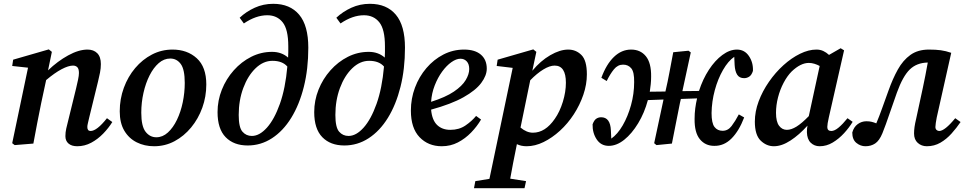

<svg xmlns="http://www.w3.org/2000/svg" viewBox="-20 -753 5063 1007"><path d="M57 8 44 -2 127 -398 44 -407 49 -440 236 -494 252 -481 232 -384Q282 -432 337.5 -462.5Q393 -493 439 -493Q471 -493 490 -474Q509 -455 509 -417Q509 -395 504.5 -372Q500 -349 494 -325L448 -137Q444 -119 441 -107Q438 -95 438 -87Q438 -66 455 -66Q488 -66 541 -133L569 -113Q550 -82 521.5 -52.5Q493 -23 458.5 -4.5Q424 14 385 14Q356 14 339.5 0Q323 -14 323 -39Q323 -59 327.5 -79Q332 -99 339 -126L379 -289Q385 -314 389.5 -335.5Q394 -357 394 -370Q394 -392 385.5 -400.5Q377 -409 363 -409Q339 -409 303 -390Q267 -371 222 -333L196 -212Q185 -159 175 -106.5Q165 -54 155 0Z M788 14Q738 14 697 -6.5Q656 -27 632 -67.5Q608 -108 608 -169Q608 -234 629.5 -292.5Q651 -351 689 -396Q727 -441 777 -467Q827 -493 885 -493Q962 -493 1012 -447.5Q1062 -402 1062 -310Q1062 -246 1041 -188Q1020 -130 982.5 -84.5Q945 -39 895.5 -12.5Q846 14 788 14ZM800 -33Q833 -33 860.5 -58Q888 -83 908 -124.5Q928 -166 938.5 -216.5Q949 -267 949 -318Q949 -389 928 -417.5Q907 -446 873 -446Q840 -446 812.5 -422Q785 -398 764.5 -357.5Q744 -317 732.5 -266Q721 -215 721 -162Q721 -91 743.5 -62Q766 -33 800 -33Z M1232 -150Q1232 -85 1251.5 -62.5Q1271 -40 1301 -40Q1341 -40 1380 -83.5Q1419 -127 1448 -208.5Q1477 -290 1487 -404Q1461 -434 1409 -434Q1361 -434 1320.5 -395Q1280 -356 1256 -291.5Q1232 -227 1232 -150ZM1279 10Q1206 10 1163.5 -33.5Q1121 -77 1121 -165Q1121 -226 1143.5 -282.5Q1166 -339 1206 -384Q1246 -429 1297.5 -455Q1349 -481 1407 -481Q1457 -481 1491 -451Q1492 -465 1492 -480Q1492 -495 1492 -510Q1492 -599 1462.5 -636Q1433 -673 1382 -673Q1322 -673 1259 -630L1237 -660Q1271 -692 1316 -712.5Q1361 -733 1413 -733Q1501 -733 1549 -676Q1597 -619 1597 -503Q1597 -391 1573.5 -297.5Q1550 -204 1507.5 -135Q1465 -66 1406.5 -28Q1348 10 1279 10Z M1739 -150Q1739 -85 1758.5 -62.5Q1778 -40 1808 -40Q1848 -40 1887 -83.5Q1926 -127 1955 -208.5Q1984 -290 1994 -404Q1968 -434 1916 -434Q1868 -434 1827.5 -395Q1787 -356 1763 -291.5Q1739 -227 1739 -150ZM1786 10Q1713 10 1670.5 -33.5Q1628 -77 1628 -165Q1628 -226 1650.5 -282.5Q1673 -339 1713 -384Q1753 -429 1804.5 -455Q1856 -481 1914 -481Q1964 -481 1998 -451Q1999 -465 1999 -480Q1999 -495 1999 -510Q1999 -599 1969.5 -636Q1940 -673 1889 -673Q1829 -673 1766 -630L1744 -660Q1778 -692 1823 -712.5Q1868 -733 1920 -733Q2008 -733 2056 -676Q2104 -619 2104 -503Q2104 -391 2080.5 -297.5Q2057 -204 2014.5 -135Q1972 -66 1913.5 -28Q1855 10 1786 10Z M2395 -445Q2373 -445 2347.5 -427Q2322 -409 2299 -377.5Q2276 -346 2260 -305Q2244 -264 2241 -219Q2317 -243 2360.5 -272.5Q2404 -302 2422.5 -333Q2441 -364 2441 -391Q2441 -417 2428 -431Q2415 -445 2395 -445ZM2297 14Q2226 14 2180.5 -33.5Q2135 -81 2135 -173Q2135 -236 2156.5 -293.5Q2178 -351 2216.5 -396Q2255 -441 2305.5 -467Q2356 -493 2414 -493Q2471 -493 2502 -466.5Q2533 -440 2533 -393Q2533 -357 2504 -318Q2475 -279 2411 -243Q2347 -207 2241 -178Q2246 -123 2272.5 -97.5Q2299 -72 2342 -72Q2388 -72 2421.5 -95Q2455 -118 2477 -145L2503 -126Q2482 -90 2451 -58Q2420 -26 2381.5 -6Q2343 14 2297 14Z M2742 14Q2713 14 2691 3Q2679 60 2671 103Q2663 146 2656 184L2739 197L2731 234H2466L2473 197L2547 185L2669 -397L2585 -407L2590 -440L2777 -494L2793 -481L2772 -382Q2815 -434 2866 -463.5Q2917 -493 2960 -493Q3001 -493 3029.5 -464.5Q3058 -436 3058 -363Q3058 -310 3039.5 -256Q3021 -202 2989.5 -153.5Q2958 -105 2917 -67.5Q2876 -30 2831 -8Q2786 14 2742 14ZM2889 -409Q2863 -409 2829.5 -388.5Q2796 -368 2761 -332L2710 -84Q2742 -57 2775 -57Q2840 -57 2890 -130Q2916 -167 2932 -219Q2948 -271 2948 -319Q2948 -409 2889 -409Z M3726 12Q3679 12 3650.5 -23Q3622 -58 3623 -130Q3623 -158 3626.5 -185Q3630 -212 3636 -237L3551 -234L3546 -212Q3535 -159 3525 -106.5Q3515 -54 3504 0L3423 8L3411 -2L3460 -231L3378 -228Q3360 -161 3327 -106.5Q3294 -52 3254 -20Q3214 12 3173 12Q3132 12 3109.5 -22Q3087 -56 3088 -101Q3096 -123 3107.5 -130.5Q3119 -138 3133 -138Q3181 -138 3184 -69L3186 -26Q3219 -49 3246 -95.5Q3273 -142 3289.5 -201.5Q3306 -261 3306 -322Q3307 -375 3291 -394.5Q3275 -414 3248 -414Q3220 -414 3200 -389.5Q3180 -365 3162 -328L3134 -345Q3160 -416 3200 -454.5Q3240 -493 3290 -493Q3339 -493 3367.5 -458Q3396 -423 3395 -351Q3395 -331 3393 -311.5Q3391 -292 3388 -272L3470 -273Q3482 -324 3491.5 -375.5Q3501 -427 3511 -479L3591 -487L3603 -478L3559 -275L3646 -276Q3666 -338 3698 -387Q3730 -436 3768.5 -464.5Q3807 -493 3845 -493Q3885 -493 3908 -459Q3931 -425 3929 -381Q3922 -359 3909.5 -351Q3897 -343 3883 -343Q3858 -343 3846.5 -361Q3835 -379 3833 -412L3831 -455Q3799 -433 3772 -386Q3745 -339 3729 -280Q3713 -221 3712 -160Q3712 -107 3727.5 -87Q3743 -67 3770 -67Q3798 -67 3817 -92Q3836 -117 3855 -153L3883 -137Q3856 -66 3816.5 -26.5Q3777 13 3726 12Z M4050 -161Q4050 -115 4066 -93.5Q4082 -72 4107 -72Q4130 -72 4157.5 -89Q4185 -106 4222 -144L4279 -407Q4266 -414 4251.5 -418.5Q4237 -423 4222 -423Q4179 -423 4132 -378Q4109 -355 4090 -319Q4071 -283 4060.5 -242Q4050 -201 4050 -161ZM4279 14Q4251 14 4232 -4.5Q4213 -23 4212 -60Q4212 -78 4215 -94Q4172 -46 4126 -16Q4080 14 4039 14Q4000 14 3969.5 -15.5Q3939 -45 3939 -115Q3939 -168 3959 -221.5Q3979 -275 4013 -324Q4047 -373 4089 -411Q4131 -449 4176 -471Q4221 -493 4262 -493Q4282 -493 4298 -485.5Q4314 -478 4328 -465L4389 -500L4407 -489L4327 -137Q4319 -102 4319 -87Q4319 -66 4340 -66Q4357 -66 4378.5 -84Q4400 -102 4425 -133L4452 -114Q4434 -84 4407 -54.5Q4380 -25 4347.5 -5.5Q4315 14 4279 14Z M4519 14Q4493 14 4471.5 -3.5Q4450 -21 4450 -58Q4458 -87 4478.5 -102Q4499 -117 4524 -117Q4540 -117 4552 -114Q4564 -111 4576 -106Q4592 -144 4606.5 -185Q4621 -226 4640 -278Q4662 -340 4689 -388.5Q4716 -437 4755 -465Q4794 -493 4852 -493Q4888 -493 4914 -489.5Q4940 -486 4969 -476L4893 -137Q4890 -121 4888 -108Q4886 -95 4886 -87Q4886 -77 4892 -71.5Q4898 -66 4906 -66Q4935 -66 4990 -133L5018 -113Q4997 -82 4970.5 -52.5Q4944 -23 4912 -4.5Q4880 14 4841 14Q4813 14 4793.5 -3.5Q4774 -21 4774 -53Q4774 -69 4776.5 -87Q4779 -105 4785 -130L4820 -292Q4827 -325 4833.5 -358Q4840 -391 4846 -425Q4788 -424 4751.5 -388.5Q4715 -353 4684 -267Q4662 -206 4644 -152.5Q4626 -99 4608 -54Q4592 -15 4570 -0.5Q4548 14 4519 14Z"/></svg>

Font: Source Serif 4 Semibold
Style: Italic
Weight: 600
Italic angle: -12°
Designer: Frank Grießhammer
Foundry: Adobe
Version: Version 4.005;hotconv 1.1.0;makeotfexe 2.6.0